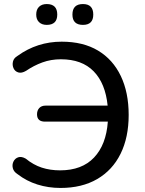

<svg xmlns="http://www.w3.org/2000/svg" viewBox="-20 -920 715 949"><path d="M390 -797Q338 -797 338 -848Q338 -900 390 -900Q441 -900 441 -848Q441 -797 390 -797ZM211 -797Q187 -797 173 -810.5Q159 -824 159 -848Q159 -873 173 -886.5Q187 -900 211 -900Q263 -900 263 -848Q263 -797 211 -797ZM279 9Q219 9 165 -8Q111 -25 67 -59Q48 -71 43.5 -88.5Q39 -106 46.5 -121.5Q54 -137 70 -142.5Q86 -148 107 -136Q145 -105 186.5 -91.5Q228 -78 277 -78Q385 -78 445 -141.5Q505 -205 513 -319H206Q163 -317 163 -355Q163 -374 174 -386Q185 -398 206 -398H512Q501 -508 443 -567.5Q385 -627 281 -627Q232 -627 189.5 -611.5Q147 -596 109 -570Q87 -557 70.5 -562Q54 -567 47 -582.5Q40 -598 44 -615.5Q48 -633 67 -644Q164 -714 285 -714Q391 -714 464.5 -670Q538 -626 577 -544.5Q616 -463 616 -352Q616 -241 576 -160Q536 -79 460.5 -35Q385 9 279 9Z"/></svg>

Font: Chiron GoRound TC
Style: Regular
Weight: 400
Designer: Ryoko NISHIZUKA 西塚涼子 (kana, bopomofo & ideographs); Paul D. Hunt (Latin, Greek & Cyrillic); Sandoll Communications 산돌커뮤니
Foundry: Adobe
Version: Version 1.000;hotconv 1.1.1;makeotfexe 2.6.0